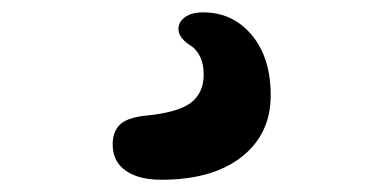

<svg xmlns="http://www.w3.org/2000/svg" viewBox="-20 -68 624 312"><path d="M242.2 224.1Q205.1 224.1 184.1 209.2Q163.1 194.3 163.1 167Q163.1 146 174.6 134.8Q186 123.5 214.8 120.1Q268.1 115.2 289.6 99.4Q311 83.5 311 53.2Q311 35.2 304.7 23.2Q298.3 11.2 290.5 6.6Q282.7 2 276.4 -5.1Q270 -12.2 270 -21Q270 -32.2 280.5 -40Q291 -47.9 310.1 -47.9Q358.4 -47.9 389.2 -11Q419.9 25.9 419.9 86.9Q419.9 149.9 372.6 187Q325.2 224.1 242.2 224.1Z"/></svg>

Font: Shantell Sans Irregular Bouncy
Style: Regular
Weight: 500
Designer: Stephen Nixon, Anya Danilova, Shantell Martin
Foundry: Arrow Type
Version: Version 1.006;[9816181b4]